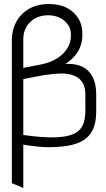

<svg xmlns="http://www.w3.org/2000/svg" viewBox="-20 -723 529 956"><path d="M39 -522V189L96 213V-3Q110 0 126.5 2Q143 4 160 6Q177 8 192 9Q207 10 217 10Q271 10 315.5 3Q360 -4 392 -22.5Q424 -41 441.5 -76Q459 -111 459 -167V-254Q459 -306 441.5 -339.5Q424 -373 393.5 -389Q363 -405 321 -405H306Q339 -427 357 -450.5Q375 -474 382.5 -498.5Q390 -523 390 -546Q392 -593 372 -628Q352 -663 314.5 -683Q277 -703 224 -703Q166 -703 124.5 -679Q83 -655 61 -614Q39 -573 39 -522ZM96 -529Q96 -562 111 -588.5Q126 -615 154 -631Q182 -647 220 -647Q254 -647 280 -633.5Q306 -620 320.5 -597Q335 -574 333 -545Q333 -519 322.5 -496.5Q312 -474 293.5 -455.5Q275 -437 248.5 -423.5Q222 -410 189 -403L96 -385ZM96 -51V-329L161 -342Q180 -346 203 -349.5Q226 -353 249 -355Q272 -357 291 -357Q307 -357 326.5 -353Q346 -349 364 -338.5Q382 -328 393.5 -307Q405 -286 405 -252V-174Q405 -140 397.5 -114Q390 -88 370.5 -71Q351 -54 315.5 -46Q280 -38 224 -39Q206 -40 187 -41Q168 -42 152 -44Q136 -46 123 -47.5Q110 -49 103 -50Q96 -51 96 -51Z"/></svg>

Font: AdventPro_ExpandedRegular
Style: ExpandedRegular
Weight: 400
Width: 7
Designer: VivaRado, Andreas Kalpakidis
Foundry: VivaRado, Andreas Kalpakidis
Version: Version 3.000